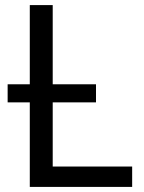

<svg xmlns="http://www.w3.org/2000/svg" viewBox="-20 -734 564 754"><path d="M10 -332V-403H357V-332ZM97 0V-714H187V-80H499V0Z"/></svg>

Font: Noto IKEA Simplified Chinese
Style: Regular
Weight: 400
Designer: Monotype Design Team
Foundry: Monotype Imaging Inc.
Version: Version 1.100